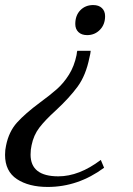

<svg xmlns="http://www.w3.org/2000/svg" viewBox="-48 -517 528 760"><path d="M250 -422Q250 -456 270 -476.5Q290 -497 321 -497Q343 -497 355.5 -485Q368 -473 368 -453Q368 -420 347.5 -399Q327 -378 297 -378Q275 -378 262.5 -390Q250 -402 250 -422ZM-28 96Q-28 76 -24 59Q-13 4 19.5 -32Q52 -68 110 -111Q151 -141 177.5 -164.5Q204 -188 225 -221.5Q246 -255 255 -299Q256 -302 256 -306Q256 -310 258 -316H311Q310 -304 306 -289Q292 -219 259.5 -174.5Q227 -130 173 -80Q131 -42 108 -12Q85 18 77 58Q73 75 73 95Q73 181 183 181Q265 181 351 116L364 147Q261 223 141 223Q66 223 19 192Q-28 161 -28 96Z"/></svg>

Font: Trirong Medium
Style: Italic
Weight: 500
Italic angle: -12°
Designer: Katatrad Team
Foundry: CadsonDemak
Version: Version 1.001